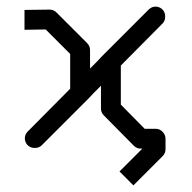

<svg xmlns="http://www.w3.org/2000/svg" viewBox="-20 -499 580 580"><path d="M345 -301V-286V-183L417 -110H450Q462.5 -110 471.2 -100.8Q480 -91.5 480 -80V-48Q480 -36 471 -27L383 61L362 40L341 19L410 -50H405Q393 -50 384 -59L294 -150Q285 -159 285 -171V-240L265 -220L248 -202L243 -197L106 -60Q98 -52 85 -52Q70.5 -52 62 -62Q55 -70.5 55 -81Q55 -93 64 -102L192 -231V-247V-336L118 -410L54 -409V-439V-469L130 -470Q142 -470 151 -461L243 -369Q252 -360 252 -348V-292L272 -312L289 -330L294 -335L429 -470Q438 -479 450 -479Q460.5 -479 469 -472Q479 -463.5 479 -449Q479 -436 471 -428Z"/></svg>

Font: ibm3270
Style: Regular
Weight: 400
Monospace: yes
Version: Version 2.0.3